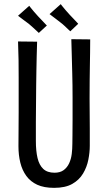

<svg xmlns="http://www.w3.org/2000/svg" viewBox="-20 -896 522 926"><path d="M241 10Q192 10 159.5 -5Q127 -20 107 -47.5Q87 -75 78 -111.5Q69 -148 69 -191Q69 -226 69.5 -269Q70 -312 70 -355Q70 -398 70 -432Q70 -477 70 -520Q70 -563 69.5 -606.5Q69 -650 67 -696L159 -695Q158 -662 157 -625.5Q156 -589 155.5 -553Q155 -517 154.5 -484.5Q154 -452 154 -426Q154 -397 153.5 -366.5Q153 -336 153 -307Q153 -278 153 -254.5Q153 -231 153 -216Q153 -168 161 -134Q169 -100 188.5 -81.5Q208 -63 243 -63Q270 -63 287 -75.5Q304 -88 313.5 -108.5Q323 -129 326 -153.5Q329 -178 329 -203Q329 -213 329.5 -242Q330 -271 330 -317Q330 -363 330 -424Q330 -488 328.5 -540.5Q327 -593 326 -634.5Q325 -676 324 -707L415 -706Q415 -673 414.5 -642.5Q414 -612 413.5 -580Q413 -548 412.5 -510Q412 -472 412 -422Q413 -337 413 -276.5Q413 -216 413 -193Q413 -161 406 -125.5Q399 -90 380.5 -59Q362 -28 328.5 -9Q295 10 241 10ZM319 -745Q319 -745 311 -752.5Q303 -760 292 -770.5Q281 -781 270 -789Q260 -797 248 -806Q236 -815 227.5 -821.5Q219 -828 219 -828L273 -876Q273 -876 279.5 -867.5Q286 -859 296 -847.5Q306 -836 316 -825Q327 -814 336.5 -803.5Q346 -793 352 -787Q358 -781 357 -781ZM167 -737Q168 -737 159.5 -744.5Q151 -752 140 -762.5Q129 -773 119 -781Q108 -789 96 -798Q84 -807 75.5 -813.5Q67 -820 67 -820L121 -868Q121 -868 127.5 -859.5Q134 -851 144 -839.5Q154 -828 164 -817Q175 -806 184.5 -795.5Q194 -785 200 -779Q206 -773 206 -773Z"/></svg>

Font: Truculenta Medium
Style: Regular
Weight: 500
Version: Version 1.002